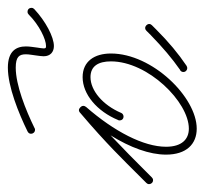

<svg xmlns="http://www.w3.org/2000/svg" viewBox="-46 -474 520 488"><g transform="rotate(-90 214.0 -230.0)"><path d="M131 10C211 10 322 -103 322 -208C322 -250 302 -280 262 -280C218 -280 175 -243 153 -190C152 -189 152 -188 152 -186C152 -180 156 -176 162 -176C166 -176 170 -179 171 -182C191 -229 228 -260 262 -260C290 -260 302 -240 302 -208C302 -114 199 -10 131 -10C104 -10 85 -28 85 -68C85 -125 124 -200 186 -271C190 -276 190 -281 186 -285L185 -286C181 -290 176 -291 171 -286C93 -220 49 -174 12 -137L-7 -118C-9 -116 -10 -114 -10 -111C-10 -106 -6 -101 0 -101C3 -101 5 -102 7 -104L26 -123C50 -147 77 -174 114 -209C83 -159 65 -110 65 -68C65 -16 92 10 131 10ZM285 -14C287 -14 289 -15 291 -16C322 -37 351 -61 383 -93L394 -104C396 -106 397 -108 397 -111C397 -116 392 -121 387 -121C384 -121 382 -120 380 -118L369 -107C337 -76 310 -53 280 -32H279C277 -30 275 -28 275 -24C275 -18 280 -14 285 -14ZM341 -353C364 -353 404 -374 435 -403C437 -405 438 -407 438 -410C438 -416 434 -420 428 -420C425 -420 423 -419 421 -417C394 -390 358 -373 341 -373C336 -373 335 -374 335 -379C335 -383 336 -388 337 -395C338 -404 340 -414 340 -424C340 -448 329 -470 286 -470C238 -470 171 -443 124 -420C120 -418 118 -415 118 -411C118 -406 122 -401 128 -401C130 -401 131 -401 132 -402C179 -425 242 -450 286 -450C314 -450 320 -441 320 -424C320 -416 318 -407 317 -398C316 -391 315 -384 315 -379C315 -362 326 -353 341 -353Z"/></g></svg>

Font: Mistral SingleLine Outline
Style: Regular
Weight: 300
Designer: François Chastanet, Élisa Garzelli, Anais Alves, Morgane Autin
Foundry: institut supérieur des arts et du design Toulouse / isdaT
Version: Version 1.000;Glyphs 3.3 (3337)